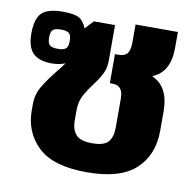

<svg xmlns="http://www.w3.org/2000/svg" viewBox="-67 -613 710 697"><g transform="rotate(10 287.5 -264.5)"><path d="M61 -171V-195Q61 -230 78.5 -260Q96 -290 126 -327Q145 -350 152 -361Q129 -352 103 -352Q55 -352 33 -374.5Q11 -397 11 -446Q11 -500 32.5 -522Q54 -544 111 -544Q153 -544 170.5 -534Q188 -524 198 -498L227 -529H305V-399Q305 -371 295 -350.5Q285 -330 264 -302Q243 -274 232 -252Q221 -230 221 -199V-163Q221 -129 237.5 -110.5Q254 -92 297 -92Q341 -92 356.5 -110Q372 -128 372 -163V-269Q372 -294 362.5 -306Q353 -318 333 -318H323V-425H335Q359 -425 368.5 -437.5Q378 -450 378 -478V-544H534V-485Q534 -395 470 -370Q504 -354 518.5 -324Q533 -294 533 -251V-180Q533 -90 476 -37.5Q419 15 297 15Q172 15 116.5 -38Q61 -91 61 -171ZM153 -443Q153 -464 145 -471.5Q137 -479 115 -479Q93 -479 85 -471.5Q77 -464 77 -443Q77 -423 85 -415.5Q93 -408 115 -408Q137 -408 145 -415.5Q153 -423 153 -443Z"/></g></svg>

Font: Pridi SemiBold
Style: Regular
Weight: 600
Designer: Katatrad Team
Foundry: CadsonDemak
Version: Version 1.001